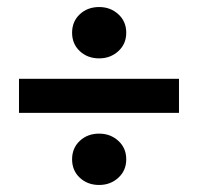

<svg xmlns="http://www.w3.org/2000/svg" viewBox="-20 -603 563 546"><path d="M262 -437Q229 -437 207 -457.5Q185 -478 185 -510Q185 -542 207 -562.5Q229 -583 262 -583Q294 -583 316.5 -562.5Q339 -542 339 -510Q339 -478 316.5 -457.5Q294 -437 262 -437ZM34 -282V-379H489V-282ZM262 -77Q229 -77 207 -97.5Q185 -118 185 -150Q185 -182 207 -202.5Q229 -223 262 -223Q294 -223 316.5 -202.5Q339 -182 339 -150Q339 -118 316.5 -97.5Q294 -77 262 -77Z"/></svg>

Font: Assistant
Style: Bold
Weight: 700
Designer: Hebrew By Ben Nathan, Latin by Paul Hunt
Version: Version 3.000